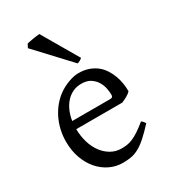

<svg xmlns="http://www.w3.org/2000/svg" viewBox="-182 -820 826 928"><g transform="rotate(-30 231.0 -356.0)"><path d="M242.2 -417.5Q216.8 -417.5 195.6 -407.7Q174.3 -397.9 158 -380.1Q141.6 -362.3 130.6 -337.6Q119.6 -313 115.2 -283.2H324.2Q335.4 -283.2 339.1 -286.9Q342.8 -290.5 342.8 -300.8Q342.8 -314 339.1 -333.7Q335.4 -353.5 324.5 -372.3Q313.5 -391.1 293.7 -404.3Q273.9 -417.5 242.2 -417.5ZM422.9 -272Q414.1 -262.2 399.4 -253.9Q384.8 -245.6 369.1 -239.3H112.3Q112.8 -201.2 122.8 -166.7Q132.8 -132.3 151.6 -106.2Q170.4 -80.1 197 -64.5Q223.6 -48.8 256.8 -48.8Q272 -48.8 286.4 -50.8Q300.8 -52.7 317.4 -59.6Q334 -66.4 354.2 -79.6Q374.5 -92.8 401.9 -115.2Q408.2 -111.8 412.8 -105.5Q417.5 -99.1 419.9 -95.2Q387.2 -59.6 362.5 -37.8Q337.9 -16.1 316.2 -4.4Q294.4 7.3 273.2 11Q252 14.6 227.1 14.6Q189.5 14.6 155.5 -1.5Q121.6 -17.6 95.7 -47.1Q69.8 -76.7 54.4 -118.4Q39.1 -160.2 39.1 -211.9Q39.1 -244.6 46.4 -276.4Q53.7 -308.1 67.6 -336.4Q81.5 -364.7 101.6 -388.7Q121.6 -412.6 147 -430.2Q157.7 -437.5 171.1 -444.6Q184.6 -451.7 199.2 -457Q213.9 -462.4 228.3 -465.6Q242.7 -468.8 255.9 -468.8Q287.6 -468.8 312.5 -460Q337.4 -451.2 356 -436.3Q374.5 -421.4 387.2 -401.6Q399.9 -381.8 408 -359.9Q416 -337.9 419.4 -315.2Q422.9 -292.5 422.9 -272ZM304.7 -526.4Q298.3 -520.5 292 -517.1Q285.6 -513.7 277.3 -511.2L105.5 -695.3L116.2 -715.3Q121.1 -716.8 130.6 -718.5Q140.1 -720.2 150.6 -722.2Q161.1 -724.1 171.4 -725.3Q181.6 -726.6 187.5 -727.1Z"/></g></svg>

Font: Gentium Plus Phon
Style: Regular
Weight: 400
Designer: J. Victor Gaultney, Annie Olsen, Iska Routamaa, Becca Hirsbrunner
Foundry: SIL International
Version: Version 5.000